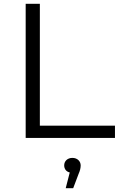

<svg xmlns="http://www.w3.org/2000/svg" viewBox="-20 -720 629 1002"><path d="M188 -64V-700H114V0H580V-64ZM358 104C332 104 315 121 315 143C315 162 326 176 344 180L323 262H362L390 188C398 170 401 156 401 143C401 122 384 104 358 104Z"/></svg>

Font: Talent
Style: Regular
Weight: 400
Designer: Mike Powis
Version: Version 1.001;hotconv 1.0.109;makeotfexe 2.5.65596